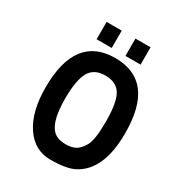

<svg xmlns="http://www.w3.org/2000/svg" viewBox="-154 -712 747 816"><g transform="rotate(30 219.0 -304.0)"><path d="M346.7 -531.7H272.5V-616.7H346.7ZM205.1 -531.7H130.9V-616.7H205.1ZM45.4 -246.1Q45.4 -502.4 240.7 -502.4Q436 -502.4 436 -246.1Q436 -63.5 332 -9.8Q294.4 9.8 216.1 9.8Q137.7 9.8 91.8 -59.1Q45.4 -127.9 45.4 -246.1ZM318.4 -378.4Q295.9 -417 241.2 -417Q186.5 -417 164.1 -377.9Q141.6 -338.9 141.1 -248.5Q140.6 -114.7 194.3 -88.4Q212.9 -79.1 240 -79.1Q267.1 -79.1 286.1 -88.6Q305.2 -98.1 322.8 -128.2Q340.3 -158.2 340.3 -249Q340.3 -339.8 318.4 -378.4Z"/></g></svg>

Font: Keraleeyam
Style: Regular
Weight: 400
Designer: Hussain K. H.
Foundry: Swathanthra Malayalam Computing(SMC) http://smc.org.in
Version: Version 3.0.0+20221109